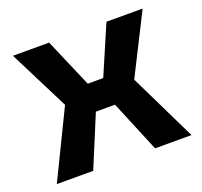

<svg xmlns="http://www.w3.org/2000/svg" viewBox="-102 -676 835 793"><g transform="rotate(-20 315.0 -280.0)"><path d="M19 0 163 -296 30 -560H189L281 -346H349L441 -560H600L467 -296L611 0H451L357 -226H273L179 0Z"/></g></svg>

Font: Tektur SemiBold
Style: Regular
Weight: 600
Designer: Adam Jagosz
Foundry: Adam Jagosz
Version: Version 1.005;gftools[0.9.30]